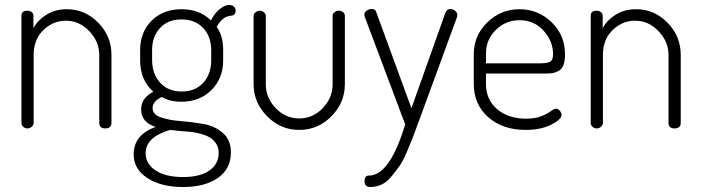

<svg xmlns="http://www.w3.org/2000/svg" viewBox="-20 -515 2811 770"><path d="M66 -22V-452Q66 -472 90 -472Q100 -472 107 -466.5Q114 -461 114 -452V-402Q131 -434 166 -456Q201 -478 248 -478Q321 -478 374 -424Q427 -370 427 -295V-22Q427 0 402 0Q378 0 378 -22V-295Q378 -348 338 -390Q298 -432 244 -432Q193 -432 154 -394.5Q115 -357 115 -295V-22Q115 -14 107.5 -7Q100 0 90 0Q80 0 73 -6.5Q66 -13 66 -22Z M516 104Q516 26 604 -6Q546 -25 546 -76Q546 -122 595 -147Q542 -194 542 -273V-314Q542 -386 588 -432Q634 -478 708 -478Q781 -478 826 -433Q840 -461 860.5 -478Q881 -495 899 -495Q912 -495 918.5 -488Q925 -481 925 -472Q925 -454 907 -452Q872 -450 849 -407Q875 -372 875 -314V-273Q875 -201 828 -154Q781 -107 707 -107Q662 -107 628 -126Q592 -108 592 -82Q592 -56 624.5 -44.5Q657 -33 703 -29.5Q749 -26 795 -18Q841 -10 873.5 18Q906 46 906 96Q906 162 854 198.5Q802 235 714 235Q626 235 571 199Q516 163 516 104ZM564 99Q564 142 604 168.5Q644 195 714 195Q782 195 819.5 169Q857 143 857 98Q857 76 846.5 60.5Q836 45 821 36Q806 27 782.5 21Q759 15 741.5 13.5Q724 12 698 10L662 6Q564 35 564 99ZM590 -274Q590 -219 622 -183.5Q654 -148 709 -148Q763 -148 795 -183Q827 -218 827 -273V-314Q827 -368 795 -402.5Q763 -437 708 -437Q653 -437 621.5 -402.5Q590 -368 590 -314Z M997 -177V-451Q997 -459 1004.5 -465.5Q1012 -472 1022 -472Q1031 -472 1038.5 -465.5Q1046 -459 1046 -451V-177Q1046 -123 1085.5 -81.5Q1125 -40 1180 -40Q1235 -40 1274.5 -81.5Q1314 -123 1314 -177V-452Q1314 -460 1321.5 -466Q1329 -472 1339 -472Q1349 -472 1356 -466Q1363 -460 1363 -452V-177Q1363 -103 1309 -48.5Q1255 6 1180 6Q1105 6 1051 -49Q997 -104 997 -177Z M1441 -455Q1441 -465 1450 -472Q1459 -479 1470 -479Q1486 -479 1489 -466L1630 -81L1767 -466Q1774 -479 1786 -479Q1796 -479 1805 -472Q1814 -465 1814 -455Q1814 -450 1813 -447L1655 -16L1634 40Q1628 56 1612 93.5Q1596 131 1583 149.5Q1570 168 1551 191.5Q1532 215 1510.5 225Q1489 235 1465 235Q1442 235 1442 212Q1442 189 1460 189Q1543 189 1605 -16L1443 -447Q1441 -453 1441 -455Z M1880 -179V-298Q1880 -372 1934 -425Q1988 -478 2064 -478Q2138 -478 2192 -426Q2246 -374 2246 -297Q2246 -270 2239.5 -253.5Q2233 -237 2219 -230Q2205 -223 2193.5 -221.5Q2182 -220 2161 -220H1929V-178Q1929 -115 1974 -77Q2019 -39 2090 -39Q2126 -39 2151 -49Q2176 -59 2189 -69Q2202 -79 2209 -79Q2218 -79 2225 -71Q2232 -63 2232 -55Q2232 -36 2190.5 -15Q2149 6 2088 6Q1996 6 1938 -45Q1880 -96 1880 -179ZM1929 -261H2142Q2176 -261 2187 -268Q2198 -275 2198 -297Q2198 -350 2160 -392Q2122 -434 2064 -434Q2008 -434 1968.5 -395Q1929 -356 1929 -302Z M2349 -22V-452Q2349 -472 2373 -472Q2383 -472 2390 -466.5Q2397 -461 2397 -452V-402Q2414 -434 2449 -456Q2484 -478 2531 -478Q2604 -478 2657 -424Q2710 -370 2710 -295V-22Q2710 0 2685 0Q2661 0 2661 -22V-295Q2661 -348 2621 -390Q2581 -432 2527 -432Q2476 -432 2437 -394.5Q2398 -357 2398 -295V-22Q2398 -14 2390.5 -7Q2383 0 2373 0Q2363 0 2356 -6.5Q2349 -13 2349 -22Z"/></svg>

Font: Terminal Dosis
Style: Light
Weight: 300
Designer: EdgarTolentino, PabloImpallari, IginoMarini
Foundry: EdgarTolentino, PabloImpallari, IginoMarini
Version: Version 1.006